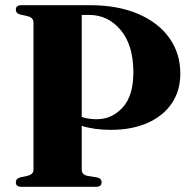

<svg xmlns="http://www.w3.org/2000/svg" viewBox="-20 -720 737 740"><path d="M675 -436.5Q675 -370 641.8 -321.2Q608.5 -272.5 548.2 -246Q488 -219.5 407 -219.5Q343 -219.5 295 -235V-66Q295 -46.5 318 -42L354.5 -36Q371.5 -32.5 371.5 -17Q371.5 0 349.5 0H63.5Q41 0 41 -17Q41 -31 56.5 -36L86.5 -42.5Q109 -48.5 109 -65.5V-633.5Q109 -651.5 87 -657.5L56 -664.5Q41 -669 41 -683Q41 -700 63 -700H326Q434 -700 512.2 -666.5Q590.5 -633 632.8 -573.5Q675 -514 675 -436.5ZM295 -662.5V-269Q321.5 -260.5 353 -260.5Q411.5 -260.5 452.8 -305.8Q494 -351 494 -440.5Q494 -546 445.2 -604.2Q396.5 -662.5 323 -662.5Z"/></svg>

Font: Fraunces 72pt S000
Style: Bold
Weight: 700
Version: Version 1.000; ttfautohint (v1.8.3)